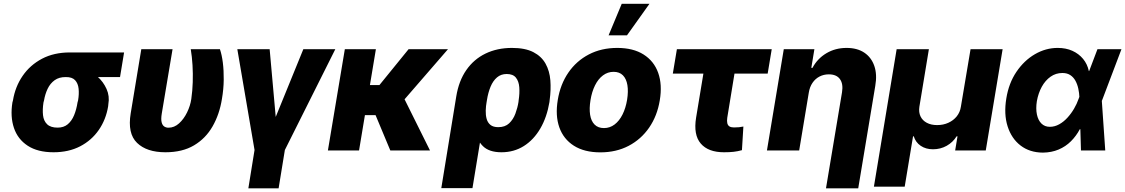

<svg xmlns="http://www.w3.org/2000/svg" viewBox="-20 -811 6065 1035"><path d="M46.9 -258.8 49.8 -269.5Q62 -343.8 102.1 -402.1Q142.1 -460.4 206.5 -494.4Q271 -528.3 356.4 -528.3Q364.7 -520 371.6 -501.7Q378.4 -483.4 392.8 -464.8Q407.2 -446.3 438.5 -437Q473.6 -426.3 505.4 -398.2Q537.1 -370.1 554.4 -331.3Q571.8 -292.5 564 -249L563 -238.3Q551.3 -166.5 512.5 -110.4Q473.6 -54.2 411.9 -22.2Q350.1 9.8 268.6 9.8Q183.1 9.8 129.4 -25.4Q75.7 -60.5 55.2 -121.3Q34.7 -182.1 46.9 -258.8ZM217.3 -269.5 214.4 -258.8Q208.5 -220.7 211.9 -189.9Q215.3 -159.2 234.1 -141.1Q252.9 -123 290.5 -123Q323.7 -123 345.2 -141.1Q366.7 -159.2 379.4 -189.9Q392.1 -220.7 397.9 -258.8L400.9 -269.5Q406.7 -303.7 403.8 -332.5Q400.9 -361.3 384.8 -378.7Q368.7 -396 335 -395.5Q298.8 -396 274.7 -378.7Q250.5 -361.3 236.8 -332.5Q223.1 -303.7 217.3 -269.5ZM648.9 -528.3 627 -395.5H335L356.4 -528.3Z M741.7 -545.9H910.2L852.1 -199.2Q847.2 -169.4 851.1 -152.8Q855 -136.2 865 -129.4Q875 -122.6 888.2 -122.6Q919.4 -122.6 945.1 -145.8Q970.7 -168.9 988.3 -204.8Q1005.9 -240.7 1011.2 -277.3Q1017.6 -321.8 1019 -367.9Q1020.5 -414.1 1017.8 -459.7Q1015.1 -505.4 1008.3 -545.9H1165.5Q1175.8 -516.1 1181.2 -473.6Q1186.5 -431.2 1186 -380.9Q1185.5 -330.6 1176.3 -277.3Q1163.1 -194.8 1126 -129.9Q1088.9 -64.9 1026.1 -27.6Q963.4 9.8 871.6 9.8Q771 9.8 718.8 -40.8Q666.5 -91.3 684.6 -200.2Z M1259.3 -545.9H1433.6L1466.3 -180.7L1615.2 -545.9H1787.6L1515.6 -2.4L1481.9 204.1H1318.8L1352.1 -2.4Z M2006.3 -545.9 1915.5 0H1747.6L1838.9 -545.9ZM2395 -545.9 2086.9 -190.4H1922.9L1931.2 -352.5H2025.4L2182.6 -545.9ZM2084 0 1995.1 -212.9 2153.3 -291 2297.9 0Z M2358.9 203.1 2439.5 -291Q2453.1 -375 2493.7 -433.3Q2534.2 -491.7 2597.2 -522.2Q2660.2 -552.7 2739.7 -552.7Q2811 -552.7 2855 -530Q2898.9 -507.3 2920.9 -467.8Q2942.9 -428.2 2946.8 -377.4Q2950.7 -326.7 2942.9 -271L2941.9 -261.2Q2928.2 -179.2 2892.6 -118.2Q2856.9 -57.1 2803.7 -23.7Q2750.5 9.8 2683.1 9.8Q2616.2 9.8 2582.8 -23.7Q2549.3 -57.1 2538.3 -116.7Q2527.3 -176.3 2529.8 -253.9L2603.5 -263.7Q2599.1 -239.3 2598.4 -214.8Q2597.7 -190.4 2603.3 -170.2Q2608.9 -149.9 2623.8 -137.7Q2638.7 -125.5 2666 -125.5Q2702.6 -125.5 2724.6 -146.2Q2746.6 -167 2758.3 -198.5Q2770 -230 2774.9 -261.2L2775.9 -271Q2781.7 -308.1 2779.3 -340.3Q2776.9 -372.6 2761.2 -392.3Q2745.6 -412.1 2711.4 -412.1Q2680.7 -412.1 2659.2 -393.8Q2637.7 -375.5 2624.5 -343.8Q2611.3 -312 2605 -272L2526.9 203.1Z M3216.3 10.3Q3129.9 10.3 3073.7 -25.4Q3017.6 -61 2995.1 -124.5Q2972.7 -188 2986.8 -272.5Q3000.5 -356.4 3043.7 -419.4Q3086.9 -482.4 3154.3 -517.6Q3221.7 -552.7 3307.6 -552.7Q3393.1 -552.7 3449.2 -517.3Q3505.4 -481.9 3528.1 -418.2Q3550.8 -354.5 3536.6 -270Q3522.9 -186.5 3479.5 -123.3Q3436 -60.1 3368.9 -24.9Q3301.8 10.3 3216.3 10.3ZM3235.8 -120.6Q3267.6 -120.6 3293 -139.9Q3318.4 -159.2 3335.7 -193.6Q3353 -228 3360.4 -272.9Q3367.7 -318.4 3362.1 -352.3Q3356.4 -386.2 3337.9 -405Q3319.3 -423.8 3287.6 -423.8Q3255.9 -423.8 3230.2 -404.5Q3204.6 -385.3 3187.5 -350.8Q3170.4 -316.4 3163.1 -271Q3155.8 -226.1 3161.1 -192.1Q3166.5 -158.2 3185.3 -139.4Q3204.1 -120.6 3235.8 -120.6ZM3260.7 -620.6 3331.5 -790.5H3481L3359.9 -620.6Z M4140.1 -545.9 4118.2 -414.1H3606.9L3628.9 -545.9ZM3793.5 -545.9H3960.9L3900.4 -176.3Q3897.9 -158.7 3900.6 -147Q3903.3 -135.3 3912.1 -129.6Q3920.9 -124 3936.5 -124Q3954.1 -124 3963.9 -125.2Q3973.6 -126.5 3987.3 -128.9L3979.5 -1.5Q3956.5 4.9 3934.8 7.3Q3913.1 9.8 3882.8 9.8Q3797.9 9.8 3757.6 -37.1Q3717.3 -84 3732.4 -176.8Z M4339.8 -311 4288.1 0H4114.3L4205.1 -545.9H4370.1L4353.5 -445.3H4359.9Q4386.2 -495.1 4434.6 -523.9Q4482.9 -552.7 4543.5 -552.7Q4601.1 -552.7 4639.2 -527.1Q4677.2 -501.5 4693.1 -455.6Q4709 -409.7 4698.2 -347.7L4606.4 204.1H4432.6L4519 -313.5Q4526.4 -358.9 4507.8 -384.5Q4489.3 -410.2 4447.8 -410.2Q4420.4 -410.2 4397.7 -398.4Q4375 -386.7 4359.9 -364.5Q4344.7 -342.3 4339.8 -311Z M4690.9 195.3 4813.5 -545.9H4987.3L4936 -235.4Q4931.6 -206.1 4942.1 -183.8Q4952.6 -161.6 4975.8 -149.2Q4999 -136.7 5031.7 -136.7Q5064.9 -136.7 5092.3 -149.2Q5119.6 -161.6 5137.5 -183.8Q5155.3 -206.1 5159.7 -235.4L5211.9 -545.9H5384.8L5293.9 0H5128.9L5141.6 -76.2H5136.7Q5116.7 -43.9 5083.3 -25.1Q5049.8 -6.3 5009.3 -6.3Q4970.7 -6.3 4943.1 -25.1Q4915.5 -43.9 4905.8 -76.2H4901.9L4856.9 195.3Z M5601.6 11.7Q5530.8 11.2 5481.7 -26.4Q5432.6 -64 5411.6 -130.1Q5390.6 -196.3 5404.8 -281.2Q5418 -362.8 5459.2 -423.8Q5500.5 -484.9 5558.8 -518.8Q5617.2 -552.7 5681.6 -552.7Q5726.1 -552.7 5760.7 -537.1Q5795.4 -521.5 5818.6 -493.4Q5841.8 -465.3 5849.6 -427.7L5900.4 -431.6L5919.4 -269L5938 0H5807.1L5798.8 -284.2Q5797.9 -309.6 5792.7 -333.3Q5787.6 -356.9 5777.1 -376Q5766.6 -395 5749.5 -406.2Q5732.4 -417.5 5707 -417.5Q5671.4 -417.5 5643.1 -397.5Q5614.7 -377.4 5595.9 -343.3Q5577.1 -309.1 5569.3 -265.6Q5563 -225.1 5569.6 -193.8Q5576.2 -162.6 5594 -145Q5611.8 -127.4 5639.2 -127.4Q5665.5 -127.4 5689.7 -140.9Q5713.9 -154.3 5734.1 -176.5Q5754.4 -198.7 5769.8 -225.1Q5785.2 -251.5 5793.9 -276.9L5896 -545.9H6025.4L5921.4 -271.5L5850.1 -119.6L5800.8 -114.3Q5781.7 -78.1 5753.2 -49.6Q5724.6 -21 5686.5 -4.9Q5648.4 11.2 5601.6 11.7Z"/></svg>

Font: Inter Tight ExtraBold
Style: Italic
Weight: 800
Italic angle: -9.39999°
Designer: Rasmus Andersson
Foundry: rsms
Version: Version 3.004